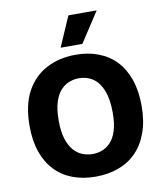

<svg xmlns="http://www.w3.org/2000/svg" viewBox="-97 -976 914 1069"><g transform="rotate(-10 360.0 -441.5)"><path d="M358 14Q286 14 228 -8Q170 -30 129 -73Q88 -116 65.5 -179.5Q43 -243 43 -327Q43 -445 84.5 -521.5Q126 -598 199 -636Q272 -674 364 -674Q434 -674 492 -652Q550 -630 591 -587Q632 -544 654.5 -479.5Q677 -415 677 -331Q677 -244 653.5 -179.5Q630 -115 588 -72Q546 -29 487 -7.5Q428 14 358 14ZM363 -113Q390 -113 416 -122.5Q442 -132 464 -155Q486 -178 499 -218.5Q512 -259 512 -321Q512 -396 493 -445Q474 -494 439.5 -518Q405 -542 359 -542Q334 -542 307.5 -533Q281 -524 258.5 -501Q236 -478 222 -436.5Q208 -395 208 -329Q208 -267 221 -226Q234 -185 255.5 -160Q277 -135 305 -124Q333 -113 363 -113ZM412 -727H289L363 -897H523Z"/></g></svg>

Font: Bricolage Grotesque 48pt Condensed ExtraBold ExtraBold
Style: Regular
Weight: 800
Version: Version 1.000;gftools[0.9.30]